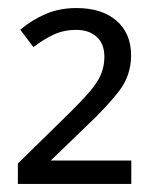

<svg xmlns="http://www.w3.org/2000/svg" viewBox="-20 -873 388 477"><path d="M306.2 -416H24.4V-466.8L140.1 -580.1Q180.2 -619.1 201.7 -644Q223.1 -668.9 231.2 -689Q239.3 -709 239.3 -731.9Q239.3 -764.2 220.2 -781.5Q201.2 -798.8 168.9 -798.8Q139.2 -798.8 114 -787.4Q88.9 -775.9 63 -755.9L30.3 -799.3Q59.6 -823.7 93.8 -838.4Q127.9 -853 169.9 -853Q233.4 -853 269.5 -821.5Q305.7 -790 305.7 -735.4Q305.7 -685.5 275.6 -646.5Q245.6 -607.4 189 -554.2L106 -474.1H306.2Z"/></svg>

Font: Open Sans
Style: Regular
Weight: 400
Designer: Monotype Design Team
Foundry: Monotype Imaging Inc.
Version: Version 3.000; ttfautohint (v1.8.4)